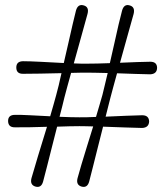

<svg xmlns="http://www.w3.org/2000/svg" viewBox="-20 -724 644 748"><path d="M327.5 -17Q320.5 9 298 3Q275.5 -3.5 282 -29.5Q287.5 -50 297.2 -82.8Q307 -115.5 319 -154.2Q331 -193 343 -231.5Q327 -232 313.5 -232.2Q300 -232.5 289.5 -232.5Q274 -232.5 251.2 -232Q228.5 -231.5 202.5 -230.5Q192.5 -191.5 182.2 -150.8Q172 -110 163 -74.8Q154 -39.5 148 -17Q141 9 118.5 3Q96 -3.5 102.5 -29.5Q111 -60 128.2 -116.5Q145.5 -173 163 -230Q126.5 -229 93 -228.2Q59.5 -227.5 38 -228Q12 -227.5 11.5 -252.5Q11.5 -276.5 38 -276.5Q59.5 -277 97.2 -275Q135 -273 175.5 -271Q182.5 -296 188.8 -317.2Q195 -338.5 199 -354Q203.5 -370 208.8 -392Q214 -414 219.5 -439Q177.5 -438 136 -437.2Q94.5 -436.5 70 -436.5Q43.5 -436 43.5 -461Q43.5 -485 69.5 -485.5Q94 -485.5 139 -483.2Q184 -481 228.5 -478.5Q237.5 -517.5 246.5 -556.8Q255.5 -596 263 -629.2Q270.5 -662.5 276 -683Q283.5 -709.5 306 -703Q328 -697 321 -670Q312.5 -638.5 297.5 -585Q282.5 -531.5 267.5 -477Q283 -476.5 296.5 -476Q310 -475.5 320.5 -476Q336.5 -476 359.5 -476.5Q382.5 -477 408 -478Q417 -517 425.8 -556.5Q434.5 -596 442.2 -629.2Q450 -662.5 455.5 -682.5Q463 -709.5 485 -703Q507.5 -697 500.5 -669.5Q492 -639 477.2 -586.2Q462.5 -533.5 447.5 -479.5Q482.5 -481 514.2 -482.2Q546 -483.5 565.5 -483.5Q591.5 -483.5 592 -460Q591.5 -435.5 565 -434.5Q543 -435 508 -436Q473 -437 436 -438.5Q428 -410 421.5 -385.8Q415 -361.5 410.5 -344.5Q407 -330.5 402 -311.2Q397 -292 391.5 -269.5Q432.5 -271.5 472 -273Q511.5 -274.5 534 -275Q560 -275 561 -251Q560 -226.5 533.5 -225.5Q508.5 -226 466 -227.5Q423.5 -229 381.5 -230.5Q371.5 -191 361.2 -150.2Q351 -109.5 342.2 -74.5Q333.5 -39.5 327.5 -17ZM231 -344.5Q227.5 -330.5 222.8 -311Q218 -291.5 212 -269Q235 -268 255 -267.5Q275 -267 289.5 -267Q302 -267 318.5 -267.2Q335 -267.5 354 -268.5Q361.5 -294 368 -316Q374.5 -338 379 -354Q383 -370 388.2 -392Q393.5 -414 399.5 -439.5Q376 -440 355.5 -440.5Q335 -441 320.5 -441Q308.5 -441 292.2 -440.8Q276 -440.5 257 -440Q249 -411.5 242.2 -386.5Q235.5 -361.5 231 -344.5Z"/></svg>

Font: Fraunces 144pt Soft
Style: Bold
Weight: 700
Version: Version 1.000;[0bf87f6ff]